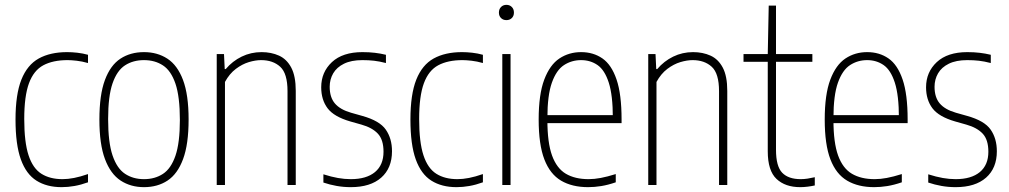

<svg xmlns="http://www.w3.org/2000/svg" viewBox="-20 -763 4164 792"><path d="M234 9Q173 9 130.5 -17.8Q88 -44.5 66 -105.5Q44 -166.5 44 -270Q44 -373.5 68.2 -434.5Q92.5 -495.5 140 -521.8Q187.5 -548 257 -548Q276.5 -548 299 -545.5Q321.5 -543 343 -537V-503Q318.5 -510 296 -512.5Q273.5 -515 259 -515Q198.5 -515 158.8 -493.8Q119 -472.5 99.5 -419.5Q80 -366.5 80 -272Q80 -176.5 97.8 -122.5Q115.5 -68.5 150.8 -46.2Q186 -24 238 -24Q260 -24 285.8 -29Q311.5 -34 343 -45V-11Q314 -0.5 287.2 4.2Q260.5 9 234 9Z M574 9Q519 9 477.5 -18.2Q436 -45.5 413 -106.8Q390 -168 390 -270Q390 -372 412.8 -433Q435.5 -494 476.8 -521Q518 -548 574 -548Q629 -548 670.5 -521Q712 -494 735 -433Q758 -372 758 -270Q758 -168 735.2 -106.8Q712.5 -45.5 671.2 -18.2Q630 9 574 9ZM574 -24Q619 -24 652.2 -45.8Q685.5 -67.5 703.8 -120.8Q722 -174 722 -268Q722 -364 703.8 -417.8Q685.5 -471.5 652.2 -493.2Q619 -515 574 -515Q529 -515 495.8 -493.5Q462.5 -472 444.2 -419Q426 -366 426 -272Q426 -176 444.2 -122Q462.5 -68 495.8 -46Q529 -24 574 -24Z M874 0V-540H904L907 -478H911Q939 -511 977 -529.5Q1015 -548 1059 -548Q1099 -548 1131 -533.5Q1163 -519 1181.5 -484Q1200 -449 1200 -388V0H1166V-387Q1166 -460 1136 -487.5Q1106 -515 1057 -515Q1034 -515 1006.5 -506.8Q979 -498.5 952.8 -478.8Q926.5 -459 908 -425V0Z M1427 9Q1397 9 1368.8 4Q1340.5 -1 1314 -10V-44Q1347 -33.5 1374 -28.8Q1401 -24 1427 -24Q1491.5 -24 1526.8 -53.2Q1562 -82.5 1562 -137Q1562 -186.5 1538.8 -211.5Q1515.5 -236.5 1471 -249L1425 -262Q1357.5 -281.5 1331.2 -316.5Q1305 -351.5 1305 -403Q1305 -465.5 1349.2 -506.8Q1393.5 -548 1475 -548Q1503 -548 1526.2 -545.2Q1549.5 -542.5 1572 -537V-503Q1545 -510 1522.8 -512.5Q1500.5 -515 1475 -515Q1429 -515 1399 -500.2Q1369 -485.5 1354.5 -460.5Q1340 -435.5 1340 -405Q1340 -361.5 1361.5 -336.2Q1383 -311 1428 -298L1474 -285Q1546 -265 1571.5 -228.2Q1597 -191.5 1597 -139Q1597 -69.5 1552.5 -30.2Q1508 9 1427 9Z M1863 9Q1802 9 1759.5 -17.8Q1717 -44.5 1695 -105.5Q1673 -166.5 1673 -270Q1673 -373.5 1697.2 -434.5Q1721.5 -495.5 1769 -521.8Q1816.5 -548 1886 -548Q1905.5 -548 1928 -545.5Q1950.5 -543 1972 -537V-503Q1947.5 -510 1925 -512.5Q1902.5 -515 1888 -515Q1827.5 -515 1787.8 -493.8Q1748 -472.5 1728.5 -419.5Q1709 -366.5 1709 -272Q1709 -176.5 1726.8 -122.5Q1744.5 -68.5 1779.8 -46.2Q1815 -24 1867 -24Q1889 -24 1914.8 -29Q1940.5 -34 1972 -45V-11Q1943 -0.5 1916.2 4.2Q1889.5 9 1863 9Z M2052 0V-540H2086V0ZM2069 -680Q2055.5 -680 2046.8 -688.5Q2038 -697 2038 -711Q2038 -725.5 2046.8 -734.2Q2055.5 -743 2069 -743Q2082.5 -743 2091.2 -734.2Q2100 -725.5 2100 -711Q2100 -697 2091.2 -688.5Q2082.5 -680 2069 -680Z M2406 9Q2340 9 2294.5 -17.8Q2249 -44.5 2225.5 -105.5Q2202 -166.5 2202 -270Q2202 -373.5 2225 -434.5Q2248 -495.5 2287.5 -521.8Q2327 -548 2377 -548Q2427.5 -548 2465 -522Q2502.5 -496 2523.2 -435.2Q2544 -374.5 2544 -270V-255H2224V-288H2516L2508 -276Q2508 -370 2491.2 -422Q2474.5 -474 2445 -494.5Q2415.5 -515 2377 -515Q2338 -515 2306.5 -494.5Q2275 -474 2256.5 -422Q2238 -370 2238 -276V-267Q2238 -174.5 2257.2 -121.5Q2276.5 -68.5 2314.2 -46.2Q2352 -24 2408 -24Q2431.5 -24 2458.2 -29Q2485 -34 2520 -45V-11Q2488 0 2460.2 4.5Q2432.5 9 2406 9Z M2654 0V-540H2684L2687 -478H2691Q2719 -511 2757 -529.5Q2795 -548 2839 -548Q2879 -548 2911 -533.5Q2943 -519 2961.5 -484Q2980 -449 2980 -388V0H2946V-387Q2946 -460 2916 -487.5Q2886 -515 2837 -515Q2814 -515 2786.5 -506.8Q2759 -498.5 2732.8 -478.8Q2706.5 -459 2688 -425V0Z M3281 9Q3219 9 3183 -25Q3147 -59 3147 -139V-540L3151 -740H3181V-145Q3181 -77 3206.5 -50.5Q3232 -24 3283 -24Q3296.5 -24 3311.2 -26.2Q3326 -28.5 3341 -32V2Q3327.5 5 3311.5 7Q3295.5 9 3281 9ZM3047 -508V-540H3331V-508Z M3586 9Q3520 9 3474.5 -17.8Q3429 -44.5 3405.5 -105.5Q3382 -166.5 3382 -270Q3382 -373.5 3405 -434.5Q3428 -495.5 3467.5 -521.8Q3507 -548 3557 -548Q3607.5 -548 3645 -522Q3682.5 -496 3703.2 -435.2Q3724 -374.5 3724 -270V-255H3404V-288H3696L3688 -276Q3688 -370 3671.2 -422Q3654.5 -474 3625 -494.5Q3595.5 -515 3557 -515Q3518 -515 3486.5 -494.5Q3455 -474 3436.5 -422Q3418 -370 3418 -276V-267Q3418 -174.5 3437.2 -121.5Q3456.5 -68.5 3494.2 -46.2Q3532 -24 3588 -24Q3611.5 -24 3638.2 -29Q3665 -34 3700 -45V-11Q3668 0 3640.2 4.5Q3612.5 9 3586 9Z M3922 9Q3892 9 3863.8 4Q3835.5 -1 3809 -10V-44Q3842 -33.5 3869 -28.8Q3896 -24 3922 -24Q3986.5 -24 4021.8 -53.2Q4057 -82.5 4057 -137Q4057 -186.5 4033.8 -211.5Q4010.5 -236.5 3966 -249L3920 -262Q3852.5 -281.5 3826.2 -316.5Q3800 -351.5 3800 -403Q3800 -465.5 3844.2 -506.8Q3888.5 -548 3970 -548Q3998 -548 4021.2 -545.2Q4044.5 -542.5 4067 -537V-503Q4040 -510 4017.8 -512.5Q3995.5 -515 3970 -515Q3924 -515 3894 -500.2Q3864 -485.5 3849.5 -460.5Q3835 -435.5 3835 -405Q3835 -361.5 3856.5 -336.2Q3878 -311 3923 -298L3969 -285Q4041 -265 4066.5 -228.2Q4092 -191.5 4092 -139Q4092 -69.5 4047.5 -30.2Q4003 9 3922 9Z"/></svg>

Font: Encode Sans Condensed Thin
Style: Regular
Weight: 100
Width: 3
Designer: Multiple Designers
Foundry: Impallari Type
Version: Version 3.002